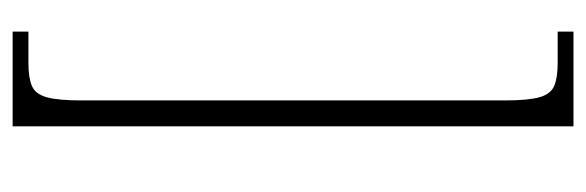

<svg xmlns="http://www.w3.org/2000/svg" viewBox="-332 -468 928 304"><g transform="rotate(90 132.0 -316.0)"><path d="M30 128V103H80Q103 103 116 97.5Q129 92 134 74Q139 56 139 19V-651Q139 -688 134 -706Q129 -724 116 -729.5Q103 -735 80 -735H30V-760H180V128Z"/></g></svg>

Font: Noto Serif Ethiopic Condensed ExtraLight
Style: Regular
Weight: 200
Width: 3
Designer: Monotype Design Team
Foundry: Monotype Imaging Inc.
Version: Version 2.102; ttfautohint (v1.8.4.7-5d5b)